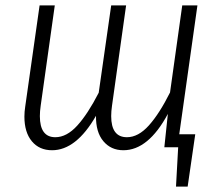

<svg xmlns="http://www.w3.org/2000/svg" viewBox="-20 -543 807 708"><path d="M641 -48H700L672 145H629L637 0H586L599 -123Q527 11 435 11Q389 11 361 -22.5Q333 -56 334 -116Q261 11 172 11Q125 11 97.5 -22Q70 -55 70 -113Q70 -131 73 -150L126 -523H182L130 -153Q127 -132 127 -115Q127 -37 184 -37Q226 -37 265 -80Q304 -123 344 -201L390 -523H445L393 -153Q390 -132 390 -115Q390 -37 448 -37Q490 -37 529 -80.5Q568 -124 607 -202L652 -523H708Z"/></svg>

Font: Fira Sans Condensed Light
Style: Italic
Weight: 300
Width: 3
Italic angle: -8°
Designer: Carrois Corporate & Edenspiekermann AG
Foundry: Carrois Corporate GbR & Edenspiekermann AG
Version: Version 4.203